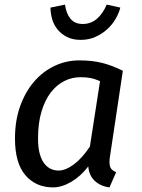

<svg xmlns="http://www.w3.org/2000/svg" viewBox="-20 -801 615 833"><path d="M458 -128Q455 -110 455 -99Q455 -79 462 -69.5Q469 -60 484 -54L455 12Q416 7 391 -16.5Q366 -40 363 -79Q330 -36 289 -12Q248 12 210 12Q136 12 90.5 -40.5Q45 -93 45 -200Q45 -278 67.5 -340.5Q90 -403 128 -447Q166 -491 216.5 -515Q267 -539 324 -539Q352 -539 375 -536.5Q398 -534 419.5 -529Q441 -524 463.5 -515.5Q486 -507 513 -494ZM234 -61Q264 -61 300 -87.5Q336 -114 370 -165L414 -449Q391 -459 372.5 -462.5Q354 -466 329 -466Q292 -466 259 -449.5Q226 -433 200.5 -400Q175 -367 160 -317Q145 -267 145 -200Q145 -162 152 -135.5Q159 -109 171.5 -92.5Q184 -76 200 -68.5Q216 -61 234 -61ZM330 -628Q295 -628 270 -641Q245 -654 229 -674Q213 -694 206 -719Q199 -744 199 -768L262 -781Q267 -743 285.5 -720Q304 -697 339 -697Q375 -697 401 -720Q427 -743 443 -781L502 -768Q496 -744 481.5 -719Q467 -694 445 -674Q423 -654 394 -641Q365 -628 330 -628Z"/></svg>

Font: Yekcdsyqcyvpieeyorgstswgcgt
Style: Regular
Weight: 400
Italic angle: -8°
Designer: Carrois Corporate & Edenspiekermann
Foundry: Carrois Corporate GbR & Edenspiekermann AG
Version: Version 2.001